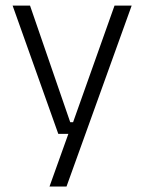

<svg xmlns="http://www.w3.org/2000/svg" viewBox="-20 -508 526 700"><path d="M273 -62.5 241.5 -48.5 397.5 -487.5H460L222.5 172H160.5L237.5 -43L263 -20H192.5L26 -487.5H89.5L236 -62.5Z"/></svg>

Font: Anek Gurmukhi Medium Light
Style: Regular
Weight: 300
Version: Version 1.003